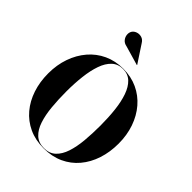

<svg xmlns="http://www.w3.org/2000/svg" viewBox="-275 -1152 1312 1312"><g transform="rotate(45 381.0 -496.5)"><path d="M381 10Q301.5 10 238.5 -19.2Q175.5 -48.5 131.5 -100.8Q87.5 -153 64.2 -223Q41 -293 41 -375Q41 -457 65.5 -527Q90 -597 135 -649.5Q180 -702 242.5 -731Q305 -760 381.5 -760Q457.5 -760 520 -731Q582.5 -702 627.5 -649.5Q672.5 -597 696.8 -527Q721 -457 721 -375Q721 -293 698 -223Q675 -153 631 -100.5Q587 -48 524 -19Q461 10 381 10ZM381.5 7.5Q433.5 7.5 466 -22.8Q498.5 -53 516 -106Q533.5 -159 539.8 -228.2Q546 -297.5 546 -375Q546 -452.5 538.2 -521.8Q530.5 -591 512 -644Q493.5 -697 461.8 -727.2Q430 -757.5 381.5 -757.5Q333 -757.5 301 -727.2Q269 -697 250.5 -644Q232 -591 224 -521.8Q216 -452.5 216 -375Q216 -297.5 222.5 -228.2Q229 -159 246.5 -106Q264 -53 296.5 -22.8Q329 7.5 381.5 7.5ZM429 -843 288 -884Q263.5 -888.5 250 -905.2Q236.5 -922 234.8 -942.5Q233 -963 243.5 -979Q253 -993 272.2 -999.8Q291.5 -1006.5 312.8 -1000.5Q334 -994.5 348 -970.5L430.5 -845Z"/></g></svg>

Font: Bodoni Moda 72pt
Style: Bold
Weight: 700
Designer: Owen Earl
Foundry: indestructible type
Version: Version 2.004